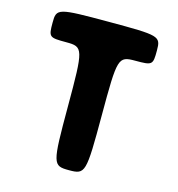

<svg xmlns="http://www.w3.org/2000/svg" viewBox="-119 -928 954 1031"><g transform="rotate(15 358.0 -412.5)"><path d="M166 -660C261 -660 264 -651 264 -330C264 -9 267 0 358 0C449 0 452 -9 452 -330C452 -651 455 -660 550 -660C645 -660 648 -662 648 -743C648 -823 640 -825 358 -825C76 -825 68 -823 68 -743C68 -662 71 -660 166 -660Z"/></g></svg>

Font: Hussar Print
Style: Bold
Weight: 700
Foundry: Cannot Into Space Fonts
Version: Version 2.00